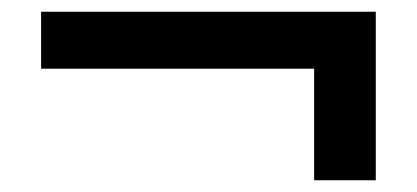

<svg xmlns="http://www.w3.org/2000/svg" viewBox="-20 -424 710 327"><path d="M515 -117V-307H50V-404H620V-117Z"/></svg>

Font: Mach
Style: Regular
Weight: 400
Version: Version 1.002